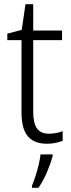

<svg xmlns="http://www.w3.org/2000/svg" viewBox="-20 -678 341 919"><path d="M214 -38Q232 -38 249.5 -41.5Q267 -45 280 -50V-4Q265 2 246 6Q227 10 204 10Q144 10 113.5 -25.5Q83 -61 83 -139V-486H15V-517L84 -535L102 -658H139V-532H277V-486H139V-141Q139 -90 156.5 -64Q174 -38 214 -38ZM232 69Q223 103 205 145.5Q187 188 164 221H133V211Q140 195 149 167.5Q158 140 165 111Q172 82 174 61H232Z"/></svg>

Font: Noto Sans Sinhala UI SemiCondensed Light
Style: Regular
Weight: 300
Width: 4
Designer: Jelle Bosma - Monotype Design Team
Foundry: Monotype Imaging Inc.
Version: Version 2.006; ttfautohint (v1.8.4.7-5d5b)